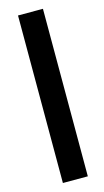

<svg xmlns="http://www.w3.org/2000/svg" viewBox="-114 -758 432 796"><g transform="rotate(-15 102.0 -359.5)"><path d="M52 -719H159V0H52Z"/></g></svg>

Font: Osterbar
Style: Regular
Weight: 500
Width: 3
Designer: Peter Wiegel, Basierend auf Erbar schmal-halbfette Grotesk v. Jacob Erbar
Foundry: Peter Wiegel
Version: Version 1.0